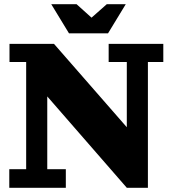

<svg xmlns="http://www.w3.org/2000/svg" viewBox="-20 -890 805 910"><path d="M581 0 204 -433 236 -682 581 -287ZM24 0V-88H104V-596H25V-682H236L204 -433V-88H292V0ZM581 0 577 -287H581V-596H495V-682H754V-596H681V0ZM307 -732 223 -870H343L452 -772H375L486 -870H576L492 -732Z"/></svg>

Font: Montagu Slab
Style: Bold
Weight: 700
Designer: Florian Karsten
Foundry: Florian Karsten
Version: Version 1.000